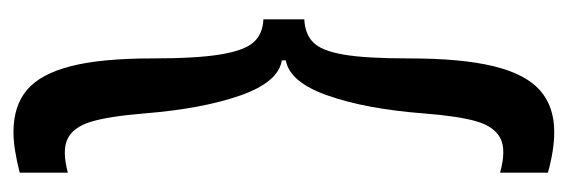

<svg xmlns="http://www.w3.org/2000/svg" viewBox="-299 -444 843 285"><g transform="rotate(-90 122.5 -301.5)"><path d="M178.3 -496.3Q178.3 -572.7 166.8 -617.7Q155.3 -662.7 131.7 -682.8Q108 -703 69 -703Q44.7 -703 8.7 -693.7V-622.3Q41.3 -631 58.7 -622.8Q76 -614.7 84.2 -588.2Q92.3 -561.7 96.7 -508Q103.7 -421.7 123.5 -365.7Q143.3 -309.7 175.3 -304.7V-298.7Q143 -293 123.2 -236.5Q103.3 -180 96.7 -94.7Q92.7 -43 85 -16.2Q77.3 10.7 59.8 19.7Q42.3 28.7 8.7 19.3V90.3Q42.3 99.7 69 99.7Q107.3 99.7 131.3 78.2Q155.3 56.7 166.8 9.3Q178.3 -38 178.3 -116.3Q178.3 -180.3 184 -213.2Q189.7 -246 202.2 -258.2Q214.7 -270.3 236.3 -271.3V-332Q214.3 -333 202.2 -346.7Q190 -360.3 184.2 -395.7Q178.3 -431 178.3 -496.3Z"/></g></svg>

Font: Bricolage Grotesque 96pt Condensed ExBd
Style: Regular
Weight: 800
Width: 3
Designer: Mathieu Triay
Foundry: Atelier Triay
Version: Version 1.001;Glyphs 3.2 (3207)